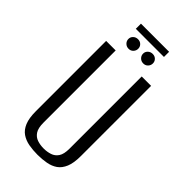

<svg xmlns="http://www.w3.org/2000/svg" viewBox="-242 -824 897 897"><g transform="rotate(45 206.5 -375.5)"><path d="M207 12Q176 12 149 7Q122 2 101.5 -12Q81 -26 69.5 -53.5Q58 -81 58 -127V-591H121V-114Q121 -78 133 -60Q145 -42 164.5 -35.5Q184 -29 207 -29Q229 -29 249 -35.5Q269 -42 281 -60Q293 -78 293 -114V-591H355V-127Q355 -81 343.5 -53.5Q332 -26 312 -12Q292 2 264.5 7Q237 12 207 12ZM158 -639Q144 -639 134.5 -648.5Q125 -658 125 -671Q125 -684 134.5 -693Q144 -702 158 -702Q172 -702 181 -693Q190 -684 190 -671Q190 -658 181 -648.5Q172 -639 158 -639ZM255 -639Q241 -639 231.5 -648.5Q222 -658 222 -671Q222 -684 231.5 -693Q241 -702 255 -702Q269 -702 278 -693Q287 -684 287 -671Q287 -658 278 -648.5Q269 -639 255 -639ZM116 -729V-763H302V-729Z"/></g></svg>

Font: Alumni Sans Thin
Style: Regular
Weight: 400
Version: Version 1.018